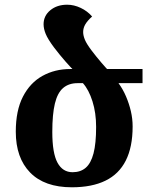

<svg xmlns="http://www.w3.org/2000/svg" viewBox="-20 -785 640 815"><path d="M285 10Q169 10 108 -52.5Q47 -115 47 -226Q47 -316 77.5 -375Q108 -434 160.5 -463Q213 -492 278 -492H585V-432H483Q502 -406 515 -375.5Q528 -345 535.5 -313Q543 -281 543 -248Q543 -161 514 -103.5Q485 -46 427.5 -18Q370 10 285 10ZM288 -54Q322 -54 344 -73Q366 -92 377 -134Q388 -176 388 -246Q388 -306 372.5 -355Q357 -404 332 -432H309Q272 -432 248 -411.5Q224 -391 213 -345.5Q202 -300 202 -225Q202 -135 224 -94.5Q246 -54 288 -54ZM297 -482Q280 -499 257.5 -524.5Q235 -550 209 -584Q183 -619 174 -641Q165 -663 165 -682Q165 -718 193.5 -741.5Q222 -765 265 -765Q294 -765 322.5 -751.5Q351 -738 371 -715Q351 -697 342 -681.5Q333 -666 333 -649Q333 -634 340.5 -616Q348 -598 370 -569Q389 -544 410 -519.5Q431 -495 444 -482Z"/></svg>

Font: Noto Serif Armenian
Style: Bold
Weight: 700
Version: Version 2.007